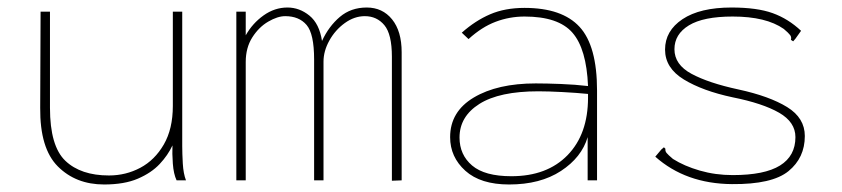

<svg xmlns="http://www.w3.org/2000/svg" viewBox="-20 -480 2240 511"><path d="M257 11Q182 11 134 -37Q86 -85 87 -193L88 -449H113V-193Q113 -91 154 -52Q195 -13 270 -13Q315 -13 353.5 -33.5Q392 -54 416 -95.5Q440 -137 440 -198V-449H465V-91Q465 -72 466.5 -45Q468 -18 475 0H450Q442 -17 440 -44.5Q438 -72 439 -93Q427 -67 405 -43.5Q383 -20 347 -4.5Q311 11 257 11Z M609 0V-449H634V-386Q652 -418 681.5 -439Q711 -460 745 -460Q777 -460 803.5 -438.5Q830 -417 837 -371Q855 -410 884.5 -435Q914 -460 956 -460Q998 -460 1023.5 -428.5Q1049 -397 1049 -341V0L1023 1V-329Q1023 -389 1003 -413Q983 -437 951 -437Q923 -437 897.5 -418.5Q872 -400 856.5 -372Q841 -344 841 -316V0H816V-322Q816 -390 796 -413.5Q776 -437 739 -437Q719 -437 694 -422.5Q669 -408 651.5 -380.5Q634 -353 634 -315V0Z M1335 11Q1259 11 1218.5 -25.5Q1178 -62 1178 -115Q1178 -183 1241 -220.5Q1304 -258 1406 -258Q1434 -258 1472.5 -256.5Q1511 -255 1545 -251Q1541 -350 1503.5 -393Q1466 -436 1376 -436Q1336 -436 1299 -422Q1262 -408 1227 -376L1209 -393Q1245 -425 1284.5 -442Q1324 -459 1376 -459Q1476 -459 1522.5 -408.5Q1569 -358 1569 -239V0H1544V-115Q1528 -61 1473 -25Q1418 11 1335 11ZM1203 -114Q1203 -68 1236.5 -39.5Q1270 -11 1341 -11Q1436 -11 1490.5 -67Q1545 -123 1545 -220Q1545 -225 1545 -230Q1515 -233 1477 -235Q1439 -237 1413 -237Q1309 -237 1256 -203.5Q1203 -170 1203 -114Z M1928 10Q1805 9 1724 -63L1740 -82L1747 -88L1751 -84Q1750 -78 1754 -73Q1758 -68 1771 -57Q1801 -38 1842.5 -26Q1884 -14 1930 -14Q2015 -14 2056 -39.5Q2097 -65 2097 -115Q2097 -155 2053.5 -180Q2010 -205 1930 -221Q1850 -238 1800 -268.5Q1750 -299 1750 -348Q1750 -398 1796.5 -429Q1843 -460 1927 -460Q1995 -460 2036.5 -445Q2078 -430 2112 -398L2097 -377L2091 -370L2085 -374Q2087 -381 2083 -386.5Q2079 -392 2066 -403Q2019 -436 1930 -436Q1852 -436 1813.5 -412.5Q1775 -389 1775 -349Q1775 -308 1820.5 -283.5Q1866 -259 1945 -242Q2028 -224 2075 -195Q2122 -166 2122 -118Q2122 -60 2078.5 -24.5Q2035 11 1928 10Z"/></svg>

Font: Inconsolata SemiExpanded ExtraLight
Style: Regular
Weight: 200
Width: 6
Monospace: yes
Designer: Raph Levien, Cyreal, Brenton Simpson
Foundry: Raph Levien, Cyreal, Google
Version: Version 3.001; ttfautohint (v1.8.2.53-6de2)